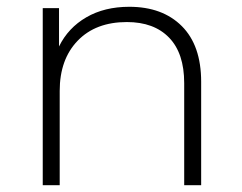

<svg xmlns="http://www.w3.org/2000/svg" viewBox="-20 -546 713 566"><path d="M573 -305V0H523V-301Q523 -389 478.5 -435Q434 -481 354 -481Q262 -481 209 -426Q156 -371 156 -278V0H106V-522H154V-409Q181 -464 234.5 -495Q288 -526 361 -526Q459 -526 516 -469Q573 -412 573 -305Z"/></svg>

Font: Montserrat Alternates Light
Style: Regular
Weight: 300
Designer: Julieta Ulanovsky
Foundry: Julieta Ulanovsky
Version: Version 7.200